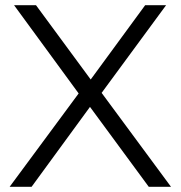

<svg xmlns="http://www.w3.org/2000/svg" viewBox="-20 -720 696 740"><path d="M17.1 0 304 -388.1V-331.3L34.2 -700H118.7L345.7 -391.7L313.1 -391.1L539.5 -700H620.2L352.9 -336.5V-387.5L639.1 0H553.4L311 -329.5H342.5L101.7 0Z"/></svg>

Font: Montserrat Alternates Thin
Style: Regular
Weight: 100
Designer: Julieta Ulanovsky
Foundry: Julieta Ulanovsky
Version: Version 9.000